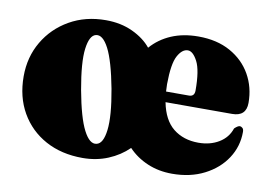

<svg xmlns="http://www.w3.org/2000/svg" viewBox="-58 -546 900 645"><g transform="rotate(10 392.0 -223.0)"><path d="M255.5 -458Q306.5 -458 346.8 -439.2Q387 -420.5 410.5 -391.5Q438.5 -423.5 479 -440.8Q519.5 -458 571 -458Q634.5 -458 680.2 -432.5Q726 -407 750.5 -363.8Q775 -320.5 775 -267.5Q775 -221.5 727 -221.5H500Q511.5 -162 546.2 -134.2Q581 -106.5 632 -106.5Q672 -106.5 701.8 -124.5Q731.5 -142.5 742 -174.5Q753.5 -185.5 760.5 -185.5Q765 -185 769.2 -181.2Q773.5 -177.5 773.5 -168Q773.5 -118.5 746.8 -77.8Q720 -37 672.5 -12.8Q625 11.5 563 11.5Q517 11.5 478.8 -4.8Q440.5 -21 413 -50Q384 -21.5 344.2 -5Q304.5 11.5 257.5 11.5Q185.5 11.5 131 -18.2Q76.5 -48 46 -101.2Q15.5 -154.5 15.5 -224.5Q15.5 -290.5 46.5 -343.2Q77.5 -396 131.8 -427Q186 -458 255.5 -458ZM494.5 -282Q495 -268.5 495.5 -257H573.5Q592.5 -257 592.5 -277.5Q592.5 -346.5 577 -376.2Q561.5 -406 544 -406Q524.5 -406 509.8 -379Q495 -352 494.5 -282ZM296 -43.5Q318.5 -48 324.2 -95.8Q330 -143.5 313.5 -234Q296 -326.5 274.8 -367.5Q253.5 -408.5 230.5 -403Q209 -398 203 -351.5Q197 -305 213.5 -212.5Q230.5 -120 251.8 -79Q273 -38 296 -43.5Z"/></g></svg>

Font: Fraunces 144pt Soft Black
Style: Regular
Weight: 900
Version: Version 1.000;[b76b70a41]